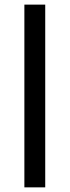

<svg xmlns="http://www.w3.org/2000/svg" viewBox="-20 -619 300 827"><path d="M85 -599.1H174.8V188H85Z"/></svg>

Font: Liberation Sans
Style: Regular
Weight: 400
Designer: Steve Matteson
Foundry: Ascender Corporation
Version: Version 2.00.1